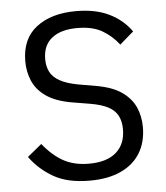

<svg xmlns="http://www.w3.org/2000/svg" viewBox="-52 -756 704 815"><g transform="rotate(-5 300.0 -349.0)"><path d="M298 12Q204 12 144 -22.5Q84 -57 45 -111L106 -161Q147 -110 192.5 -85Q238 -60 301 -60Q377 -60 417 -95Q457 -130 457 -193Q457 -227 444.5 -251Q432 -275 403.5 -290Q375 -305 327 -313L249 -326Q181 -338 141.5 -366Q102 -394 85.5 -433Q69 -472 69 -516Q69 -612 132.5 -661Q196 -710 302 -710Q385 -710 443 -681.5Q501 -653 536 -603L477 -552Q448 -590 407 -614Q366 -638 301 -638Q231 -638 192.5 -607.5Q154 -577 154 -518Q154 -487 166 -463.5Q178 -440 207 -424Q236 -408 285 -399L360 -386Q429 -374 468.5 -346Q508 -318 525 -279.5Q542 -241 542 -195Q542 -131 513.5 -84.5Q485 -38 430.5 -13Q376 12 298 12Z"/></g></svg>

Font: Lilex
Style: Regular
Weight: 400
Monospace: yes
Designer: Mike Abbink, Paul van der Laan, Pieter van Rosmalen, Mikhael Khrustik
Foundry: Mikhael Khrustik
Version: Version 2.510